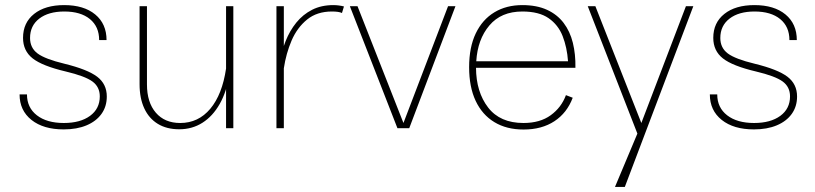

<svg xmlns="http://www.w3.org/2000/svg" viewBox="-20 -508 3231 761"><path d="M234.4 -487.8Q159.2 -487.8 115.2 -452.9Q71.3 -418 71.3 -357.9Q71.3 -306.6 109.4 -276.6Q147.5 -246.6 240.7 -224.6Q316.9 -206.5 346.2 -185.1Q375.5 -163.6 375.5 -126Q375.5 -77.1 336.9 -48.8Q298.3 -20.5 232.9 -20.5Q165.5 -20.5 126.2 -51Q86.9 -81.5 86.9 -133.8H57.6Q57.6 -70.3 104.7 -32.7Q151.9 4.9 232.4 4.9Q284.7 4.9 323 -11.2Q361.3 -27.3 382.3 -56.6Q403.3 -85.9 403.3 -125.5Q403.3 -174.8 365.2 -203.9Q327.1 -232.9 235.4 -255.4Q158.7 -273.9 128.9 -296.1Q99.1 -318.4 99.1 -357.4Q99.1 -406.2 135.7 -434.3Q172.4 -462.4 234.9 -462.4Q299.8 -462.4 336.4 -432.4Q373 -402.3 373 -349.1H402.3Q402.3 -413.6 357.4 -450.7Q312.5 -487.8 234.4 -487.8Z M876 -483.4V-151.4V0H904.8V-483.4ZM533.2 -174.3Q533.2 -118.7 551.8 -78.6Q570.3 -38.6 605.5 -17.1Q640.6 4.4 690.4 4.4Q741.7 4.4 782.5 -21.5Q823.2 -47.4 850.8 -95.9Q878.4 -144.5 889.2 -212.4L876 -236.3Q860.8 -133.3 813.5 -76.9Q766.1 -20.5 694.3 -20.5Q632.8 -20.5 597.7 -61.3Q562.5 -102.1 562.5 -173.3V-483.4H533.2Z M1075.7 -483.4V0H1105V-263.7V-483.4ZM1335.4 -456.5 1343.3 -482.4Q1334 -484.9 1323.2 -486.3Q1312.5 -487.8 1301.3 -487.8Q1253.4 -487.8 1217 -469.2Q1180.7 -450.7 1154.5 -418.5Q1128.4 -386.2 1112.3 -345.7Q1096.2 -305.2 1089.4 -261.2L1105 -237.3Q1113.8 -295.9 1135.7 -347.2Q1157.7 -398.4 1197 -430.4Q1236.3 -462.4 1295.4 -462.4Q1322.8 -462.4 1335.4 -456.5Z M1755.9 -483.4 1579.1 -20.5 1397 -483.4H1366.7L1555.2 0H1602.1L1785.2 -483.4Z M1866.7 -239.3H2260.7Q2261.7 -293 2250.5 -338.4Q2239.3 -383.8 2213.9 -417.2Q2188.5 -450.7 2147.9 -469.2Q2107.4 -487.8 2050.3 -487.8Q1986.8 -487.8 1939.5 -459.2Q1892.1 -430.7 1865.7 -375.7Q1839.4 -320.8 1839.4 -241.7Q1839.4 -163.6 1865.2 -108.4Q1891.1 -53.2 1939.5 -23.9Q1987.8 5.4 2055.2 5.4Q2127.4 5.4 2177.5 -27.6Q2227.5 -60.5 2250 -120.6L2223.1 -130.9Q2205.1 -82 2162.8 -51.3Q2120.6 -20.5 2054.7 -20.5Q1961.9 -20.5 1914.6 -82Q1867.2 -143.6 1866.7 -239.3ZM1867.7 -265.1Q1873 -352.1 1919.7 -407.2Q1966.3 -462.4 2050.3 -462.4Q2116.2 -462.4 2154.3 -436Q2192.4 -409.7 2210 -365Q2227.5 -320.3 2231.4 -265.1Z M2698.7 -483.4 2522 -20.5 2339.8 -483.4H2309.6L2506.3 21.5L2417.5 232.9H2456.5L2728 -483.4Z M2970.2 -487.8Q2895 -487.8 2851.1 -452.9Q2807.1 -418 2807.1 -357.9Q2807.1 -306.6 2845.2 -276.6Q2883.3 -246.6 2976.6 -224.6Q3052.7 -206.5 3082 -185.1Q3111.3 -163.6 3111.3 -126Q3111.3 -77.1 3072.8 -48.8Q3034.2 -20.5 2968.8 -20.5Q2901.4 -20.5 2862.1 -51Q2822.8 -81.5 2822.8 -133.8H2793.5Q2793.5 -70.3 2840.6 -32.7Q2887.7 4.9 2968.3 4.9Q3020.5 4.9 3058.8 -11.2Q3097.2 -27.3 3118.2 -56.6Q3139.2 -85.9 3139.2 -125.5Q3139.2 -174.8 3101.1 -203.9Q3063 -232.9 2971.2 -255.4Q2894.5 -273.9 2864.7 -296.1Q2835 -318.4 2835 -357.4Q2835 -406.2 2871.6 -434.3Q2908.2 -462.4 2970.7 -462.4Q3035.6 -462.4 3072.3 -432.4Q3108.9 -402.3 3108.9 -349.1H3138.2Q3138.2 -413.6 3093.3 -450.7Q3048.3 -487.8 2970.2 -487.8Z"/></svg>

Font: Estedad-FD-VF Thin
Style: Regular
Weight: 100
Designer: Amin Abedi
Version: Version 5.0